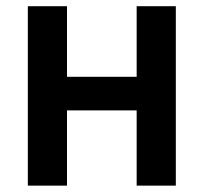

<svg xmlns="http://www.w3.org/2000/svg" viewBox="-20 -583 640 603"><path d="M67.4 0V-563.5H190.4V-341.8H409.2V-563.5H532.2V0H409.2V-236.3H190.4V0Z"/></svg>

Font: Gothic A1
Style: Bold
Weight: 700
Version: Version 2.50